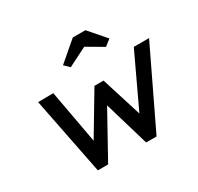

<svg xmlns="http://www.w3.org/2000/svg" viewBox="-158 -943 1170 1133"><g transform="rotate(-30 426.5 -376.5)"><path d="M201 0 97 -525 201 -526 267 -164 433 -442H495L581 -168L749 -525H853L601 0H530L440 -305L271 0ZM367 -607 333 -640 465 -753H551L649 -640L607 -607L496 -672Z"/></g></svg>

Font: Lexend
Style: Italic
Weight: 400
Italic angle: -8.13011°
Designer: Bonnie Shaver-Troup, Thomas Jockin
Foundry: Lexend
Version: Version 1.007